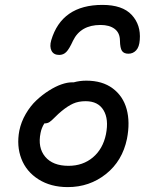

<svg xmlns="http://www.w3.org/2000/svg" viewBox="-20 -784 592 776"><path d="M394 -764.2Q475.1 -764.2 512.5 -723.6Q549.8 -683.1 544.9 -623Q543 -594.2 530.3 -580.6Q517.6 -566.9 499 -566.9Q481 -566.9 473.1 -578.1Q465.3 -589.4 464.8 -620.1Q464.4 -651.4 443.4 -667.2Q422.4 -683.1 386.2 -683.1Q305.7 -683.1 274.9 -619.1Q259.8 -585.9 248 -574Q236.3 -562 219.2 -562Q196.8 -562 188.2 -578.9Q179.7 -595.7 187 -621.1Q229.5 -764.2 394 -764.2ZM253.9 -27.8Q185.1 -27.8 135.7 -59.1Q86.4 -90.3 66.4 -142.3Q46.4 -194.3 58.1 -255.9Q65.4 -291.5 84.2 -323.7Q103 -356 127 -378.4Q150.9 -400.9 177.5 -417.7Q204.1 -434.6 228 -442.9Q252 -451.2 270 -451.2H277.8Q301.8 -458 329.1 -458Q393.6 -458 435.5 -426.8Q477.5 -395.5 491.9 -342.8Q506.3 -290 493.2 -223.1Q474.6 -133.3 408.2 -80.6Q341.8 -27.8 253.9 -27.8ZM144 -247.1Q131.8 -187.5 162.6 -150.6Q193.4 -113.8 256.8 -113.8Q314.9 -113.8 355.5 -147.9Q396 -182.1 408.2 -241.2Q420.4 -302.2 398.4 -338.6Q376.5 -375 326.2 -375Q296.9 -375 275.4 -365.2Q253.9 -355.5 229 -335Q216.3 -324.7 201.9 -310.1Q187.5 -295.4 179.4 -290.3Q171.4 -285.2 159.2 -285.2Q147.9 -267.1 144 -247.1Z"/></svg>

Font: Shantell Sans Irregular
Style: Italic
Weight: 400
Italic angle: -11.31°
Designer: Stephen Nixon, Anya Danilova, Shantell Martin
Foundry: Arrow Type
Version: Version 1.006;[9816181b4]